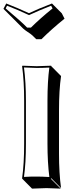

<svg xmlns="http://www.w3.org/2000/svg" viewBox="-33 -1026 403 1105"><path d="M106 -444.8Q106 -559.6 94.2 -645L96.2 -647.9Q97.7 -647.9 178.2 -645Q178.2 -645 261.2 -647.9L262.2 -645L318.4 -588.4Q306.6 -507.8 306.6 -388.7V-143.6Q306.6 -28.8 318.4 56.6L262.2 0L259.8 2.9L316.4 59.6Q314.9 59.6 234.4 56.6Q234.4 56.6 151.4 59.6L95.2 2.9L94.2 0Q106 -81.5 106 -200.2ZM-13.2 -975.1 2.9 -1005.9Q70.3 -979.5 133.8 -950.2Q186 -975.1 266.1 -1005.9L322.8 -949.2L338.4 -918.5Q263.2 -857.9 205.6 -800.3H175.8L153.3 -822.3Q145 -830.1 124.5 -843.3Q113.8 -850.1 100.1 -861.8L43.5 -918.5ZM161.1 -815.4 164.1 -812Q162.6 -814 161.1 -815.4ZM-0.5 -977.5Q89.4 -902.3 123 -867.2H145Q200.2 -921.9 269.5 -977.5L261.2 -993.2Q187 -963.9 138.2 -940.9L134.3 -939L129.9 -940.9Q69.3 -969.2 7.8 -993.2ZM116.2 -444.8V-200.2Q116.2 -87.4 105 -7.8Q149.4 -10.3 178.2 -9.8Q207 -9.8 251 -7.3Q240.2 -91.8 240.2 -200.2V-444.8Q240.2 -558.1 251 -637.2Q206.5 -634.8 178 -635Q149.4 -635.3 105 -637.7Q116.2 -552.7 116.2 -444.8Z"/></svg>

Font: Linux Biolinum Shadow O
Style: Bold
Weight: 700
Designer: Philipp H. Poll
Foundry: Philipp H. Poll
Version: Version 0.9.2